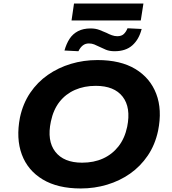

<svg xmlns="http://www.w3.org/2000/svg" viewBox="-20 -1056 976 1087"><path d="M437 11Q307 11 222 -40Q137 -91 103.5 -181.5Q70 -272 93 -391Q110 -470 151 -530.5Q192 -591 251 -632Q310 -673 381.5 -694.5Q453 -716 532 -716Q662 -716 746 -665.5Q830 -615 864.5 -525Q899 -435 875 -316Q858 -236 816.5 -175Q775 -114 716.5 -73Q658 -32 586.5 -10.5Q515 11 437 11ZM445 -135Q511 -135 563 -158.5Q615 -182 650.5 -227Q686 -272 700 -338Q722 -447 674.5 -508.5Q627 -570 522 -570Q457 -570 404.5 -547Q352 -524 317 -479.5Q282 -435 268 -368Q245 -259 293 -197Q341 -135 445 -135ZM385 -940 399 -1036H792L777 -940ZM629 -766Q600 -766 579.5 -774.5Q559 -783 541 -792Q527 -799 513.5 -804.5Q500 -810 483 -810Q463 -810 448.5 -798.5Q434 -787 424 -766L345 -770Q356 -809 374 -836.5Q392 -864 421.5 -879.5Q451 -895 493 -895Q521 -895 543 -886.5Q565 -878 583 -870Q598 -862 613.5 -856.5Q629 -851 644 -851Q668 -851 681 -863.5Q694 -876 702 -896L782 -892Q767 -833 729.5 -799.5Q692 -766 629 -766Z"/></svg>

Font: Nunito Sans 7pt SemiExpanded ExtraBold
Style: Italic
Weight: 800
Width: 6
Italic angle: -9°
Designer: Vernon Adams
Foundry: Vernon Adams
Version: Version 3.101;gftools[0.9.27]